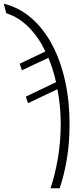

<svg xmlns="http://www.w3.org/2000/svg" viewBox="-96 -785 441 1040"><path d="M177.7 234.9Q202.1 162.1 217.5 72.8Q232.9 -16.6 232.9 -113.3Q232.9 -160.6 228.5 -209Q224.1 -257.3 214.8 -301.8L55.7 -226.1L43.9 -261.7L207.5 -339.8Q200.2 -374 189.5 -408Q178.7 -441.9 166 -471.7L22.5 -404.3L10.7 -439.9L149.9 -506.3Q113.8 -582.5 59.8 -637.2Q5.9 -691.9 -62 -713.4L-75.7 -765.1Q7.3 -744.6 73.2 -687.7Q139.2 -630.9 185.5 -544.4Q231.9 -458 256.3 -348.1Q280.8 -238.3 280.8 -112.3Q280.8 -9.8 266.1 76.9Q251.5 163.6 227.1 234.9Z"/></svg>

Font: Open Sans Condensed Light
Style: Regular
Weight: 300
Width: 3
Designer: Monotype Design Team
Foundry: Monotype Imaging Inc.
Version: Version 3.003; ttfautohint (v1.8.4)